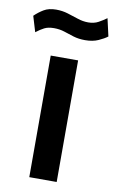

<svg xmlns="http://www.w3.org/2000/svg" viewBox="-89 -758 490 804"><g transform="rotate(10 156.5 -356.0)"><path d="M94.5 0V-517H211V0ZM13.5 -602 -6.5 -668.5Q11 -685.5 31.8 -698Q52.5 -710.5 84 -710.5Q110.5 -710.5 134 -703.2Q157.5 -696 179.8 -688.5Q202 -681 224.5 -681Q249 -681 267.5 -691Q286 -701 301.5 -712.5L318.5 -637.5Q304 -626.5 280.5 -616Q257 -605.5 224.5 -605.5Q197 -605.5 175.2 -612.2Q153.5 -619 133 -625.8Q112.5 -632.5 88.5 -632.5Q63.5 -632.5 47.5 -624.2Q31.5 -616 13.5 -602Z"/></g></svg>

Font: Public Sans Thin SemiBold
Style: Regular
Weight: 600
Version: Version 2.001